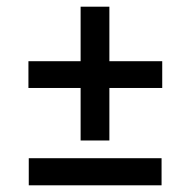

<svg xmlns="http://www.w3.org/2000/svg" viewBox="-20 -549 570 574"><path d="M221 -129V-286H65V-366H221V-529H307V-366H465V-286H307V-129ZM66 5V-76H463V5Z"/></svg>

Font: Faustina Light SemiBold
Style: Regular
Weight: 600
Version: Version 1.200